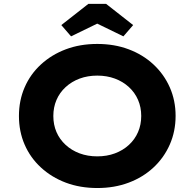

<svg xmlns="http://www.w3.org/2000/svg" viewBox="-20 -937 980 967"><path d="M470.5 10Q383.3 10 311.6 -17Q239.9 -44 186.3 -93.3Q132.7 -142.6 104.1 -208.6Q75.4 -274.7 75.4 -352.9Q75.4 -431 104.1 -497.1Q132.7 -563.2 186.3 -612.5Q239.9 -661.7 311.6 -688.7Q383.3 -715.7 469.9 -715.7Q556.1 -715.7 628 -688.7Q700 -661.7 753.1 -612.2Q806.2 -562.7 835.3 -496.7Q864.4 -430.6 864.4 -353.4Q864.4 -275.7 835.3 -209.4Q806.2 -143 753.1 -93.5Q700 -44 628 -17Q556.1 10 470.5 10ZM469.9 -149.5Q518.2 -149.5 558.6 -164.5Q599.1 -179.5 629.1 -207.1Q659.2 -234.7 675.2 -271.8Q691.3 -308.8 691.3 -352.9Q691.3 -397 675.2 -434Q659.2 -471 629.1 -498.6Q599.1 -526.2 558.6 -541.2Q518.2 -556.2 469.9 -556.2Q421.7 -556.2 381.2 -541.2Q340.8 -526.2 310.5 -498.3Q280.2 -470.4 264.4 -433.4Q248.6 -396.4 248.6 -352.9Q248.6 -308.8 264.4 -272Q280.2 -235.3 310.5 -207.4Q340.8 -179.5 381.2 -164.5Q421.7 -149.5 469.9 -149.5ZM337.9 -753.9 288.8 -810.7 424.9 -917.4H514.5L650.6 -810.7L601.5 -753.9L454.9 -825.2H484.5Z"/></svg>

Font: Lexend Exa
Style: Regular
Weight: 400
Designer: Bonnie Shaver-Troup, Thomas Jockin
Foundry: Lexend
Version: Version 1.007